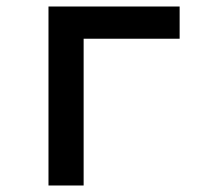

<svg xmlns="http://www.w3.org/2000/svg" viewBox="-20 -570 640 590"><path d="M129 0V-550H532V-451H237V0Z"/></svg>

Font: JetBrains Mono SemiBold
Style: Regular
Weight: 472
Monospace: yes
Designer: Philipp Nurullin, Konstantin Bulenkov
Foundry: JetBrains
Version: Version 2.305; ttfautohint (v1.8.4.7-5d5b)